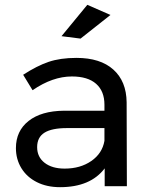

<svg xmlns="http://www.w3.org/2000/svg" viewBox="-20 -772 621 796"><path d="M414 0V-74Q355 4 229 4Q174 4 132.5 -17Q91 -38 68.5 -75Q46 -112 46 -158Q46 -229 98.5 -270.5Q151 -312 245 -313H413V-338Q413 -394 378.5 -424.5Q344 -455 278 -455Q198 -455 115 -398L76 -462Q133 -499 181.5 -515.5Q230 -532 297 -532Q396 -532 450 -483.5Q504 -435 505 -348L506 0ZM413 -188V-241H258Q195 -241 164.5 -222Q134 -203 134 -162Q134 -121 165 -97Q196 -73 248 -73Q313 -73 358.5 -104.5Q404 -136 413 -188ZM342 -752 438 -710 314 -612 235 -622Z"/></svg>

Font: Montserrat arm2
Style: Regular
Weight: 400
Designer: Julieta Ulanovsky
Foundry: Julieta Ulanovsky
Version: Version 6.000